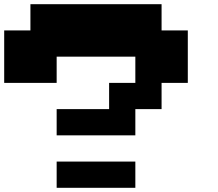

<svg xmlns="http://www.w3.org/2000/svg" viewBox="-20 -1020 1040 915"><path d="M250 -187.5V-250H437.5H625V-187.5V-125H437.5H250ZM125 -937.5V-1000H437.5H750V-937.5V-875H812.5H875V-750V-625H812.5H750V-562.5V-500H687.5H625V-437.5V-375H437.5H250V-437.5V-500H375H500V-562.5V-625H562.5H625V-687.5V-750H437.5H250V-687.5V-625H125H0V-750V-875H62.5H125Z"/></svg>

Font: Press Start 2P
Style: Regular
Weight: 500
Monospace: yes
Version: Version 2.14